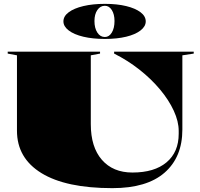

<svg xmlns="http://www.w3.org/2000/svg" viewBox="-20 -976 1035 996"><path d="M563 0Q322 0 195 -78Q68 -156 68 -298V-689L20 -698V-708H499V-698L451 -689V-332Q451 -213 508.5 -147Q566 -81 667 -81Q781 -81 844 -134Q907 -187 907 -282V-297Q907 -346 881.5 -401.5Q856 -457 810 -512Q764 -567 703 -615Q642 -663 572 -698V-708H985V-698L926 -689V-304Q926 -161 834 -80.5Q742 0 563 0ZM524 -956Q587 -956 634.5 -944.5Q682 -933 709 -912.5Q736 -892 736 -865Q736 -839 709 -818Q682 -797 634.5 -785.5Q587 -774 524 -774Q461 -774 412.5 -785.5Q364 -797 336.5 -818Q309 -839 309 -865Q309 -892 336.5 -912.5Q364 -933 412.5 -944.5Q461 -956 524 -956ZM524 -946Q500 -946 485 -924Q470 -902 470 -867Q470 -830 485 -807Q500 -784 524 -784Q546 -784 560 -807Q574 -830 574 -867Q574 -902 560 -924Q546 -946 524 -946Z"/></svg>

Font: Kalnia SemiExpanded
Style: Bold
Weight: 700
Width: 6
Designer: Frida Medrano
Foundry: Frida Medrano
Version: Version 1.105